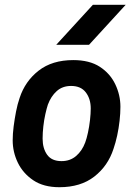

<svg xmlns="http://www.w3.org/2000/svg" viewBox="-20 -770 557 802"><path d="M228 12Q162 12 119 -17Q76 -46 54.5 -90.5Q33 -135 33 -184Q33 -211 37 -242Q41 -273 47 -304Q53 -335 62 -361Q85 -431 141.5 -475Q198 -519 286 -519Q354 -519 397 -491Q440 -463 461.5 -418Q483 -373 483 -324Q483 -297 479.5 -265.5Q476 -234 469.5 -204Q463 -174 454 -148Q431 -77 374 -32.5Q317 12 228 12ZM237 -97Q273 -97 298 -118.5Q323 -140 336 -175Q342 -191 347.5 -216.5Q353 -242 356 -269Q359 -296 359 -317Q359 -357 338.5 -384Q318 -411 277 -411Q241 -411 217 -389.5Q193 -368 180 -333Q175 -318 169.5 -293.5Q164 -269 161 -242Q158 -215 158 -191Q158 -150 177 -123.5Q196 -97 237 -97ZM215 -583 368 -750H505L352 -583Z"/></svg>

Font: Finlandica SemiBold
Style: Italic
Weight: 600
Italic angle: -8°
Designer: Niklas Ekholm, Juho Hiilivirta, Jaakko Suomalainen
Foundry: Helsinki Type Studio
Version: Version 1.063